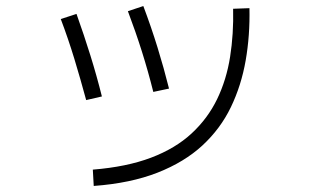

<svg xmlns="http://www.w3.org/2000/svg" viewBox="-20 -593 1040 635"><path d="M290 22 287 -32Q399 -41 479.5 -71.5Q560 -102 613.5 -151.5Q667 -201 698 -265Q729 -329 741 -405Q753 -481 751 -564L805 -566Q807 -476 792.5 -393Q778 -310 743.5 -238.5Q709 -167 649.5 -112Q590 -57 501 -22Q412 13 290 22ZM265 -262Q246 -332 226 -398Q206 -464 181 -530L233 -547Q258 -477 279 -409.5Q300 -342 317 -274ZM487 -289Q470 -357 449.5 -422Q429 -487 403 -556L454 -573Q480 -504 501 -436Q522 -368 539 -300Z"/></svg>

Font: Murecho Thin Light
Style: Regular
Weight: 300
Version: Version 1.010